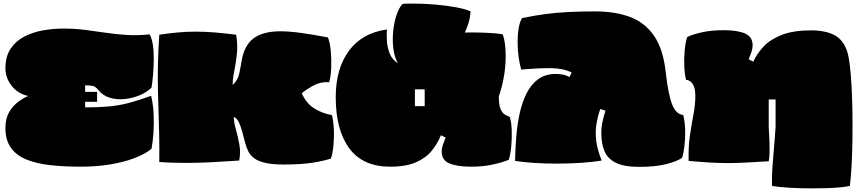

<svg xmlns="http://www.w3.org/2000/svg" viewBox="-20 -888 4748 1062"><path d="M426 34Q334 34 258 25.5Q182 17 126.5 -5.5Q71 -28 40.5 -70.5Q10 -113 10 -180Q10 -233 31 -268.5Q52 -304 81.5 -325.5Q111 -347 136 -357Q78 -370 44 -414Q10 -458 10 -510Q10 -576 39 -619Q68 -662 115 -686Q162 -710 218 -720Q274 -730 329 -730Q394 -730 452.5 -722.5Q511 -715 568 -706.5Q625 -698 684 -694.5Q743 -691 807 -698Q820 -677 825.5 -640Q831 -603 830.5 -559.5Q830 -516 826.5 -474.5Q823 -433 818 -403Q791 -377 751 -360.5Q711 -344 668 -340Q625 -336 587 -347.5Q549 -359 524 -390Q508 -410 492 -413Q476 -416 451 -416V-380H517V-325H451V-294Q524 -294 580.5 -299Q637 -304 692.5 -318.5Q748 -333 816 -358Q828 -306 830 -252Q832 -198 828.5 -149.5Q825 -101 818 -65Q783 -36 724 -13.5Q665 9 589 21.5Q513 34 426 34Z M1550 22Q1487 22 1448 13Q1409 4 1387 -12Q1365 -28 1354 -50Q1343 -72 1336 -98Q1329 -125 1321 -155.5Q1313 -186 1302 -210Q1291 -234 1273 -242Q1273 -213 1284.5 -173Q1296 -133 1304 -88.5Q1312 -44 1303 0Q1213 6 1145.5 9.5Q1078 13 1012 13Q977 13 940 12Q903 11 861 8Q862 -70 860.5 -136.5Q859 -203 857 -264.5Q855 -326 853.5 -390.5Q852 -455 853.5 -529.5Q855 -604 861 -696Q914 -704 963 -708.5Q1012 -713 1062 -713Q1113 -713 1168 -708.5Q1223 -704 1286 -696Q1296 -640 1290 -587Q1284 -534 1275 -490Q1266 -446 1267 -418Q1295 -443 1303 -480Q1311 -517 1317 -554Q1332 -639 1384 -677Q1436 -715 1532 -715Q1578 -715 1644.5 -706Q1711 -697 1794 -681Q1805 -653 1809.5 -607Q1814 -561 1812 -514Q1810 -467 1801 -433Q1756 -437 1717 -416.5Q1678 -396 1649 -372Q1674 -317 1716.5 -289.5Q1759 -262 1816 -251Q1822 -229 1825 -196.5Q1828 -164 1827 -129Q1826 -94 1822 -62.5Q1818 -31 1810 -11Q1776 1 1712.5 11.5Q1649 22 1550 22Z M2138 34Q1987 34 1912 -67.5Q1837 -169 1837 -350Q1837 -508 1910 -607Q1983 -706 2120 -725Q2118 -699 2120 -662.5Q2122 -626 2135.5 -592Q2149 -558 2181 -538Q2162 -571 2156 -617Q2150 -663 2154.5 -712Q2159 -761 2172.5 -802.5Q2186 -844 2206 -866Q2222 -868 2239 -868Q2256 -868 2274 -868Q2331 -868 2391.5 -862.5Q2452 -857 2503.5 -847.5Q2555 -838 2583 -825Q2581 -794 2572.5 -764.5Q2564 -735 2551 -708Q2592 -709 2632.5 -708Q2673 -707 2707 -704.5Q2741 -702 2761 -698Q2777 -652 2777 -577Q2777 -519 2766.5 -460.5Q2756 -402 2739 -355Q2739 -307 2749 -284.5Q2759 -262 2773 -254Q2787 -246 2800 -241Q2809 -212 2810.5 -168Q2812 -124 2808 -80Q2804 -36 2794 -4Q2760 10 2706 22Q2652 34 2585 34Q2509 34 2466 16Q2423 -2 2423 -50Q2423 -67 2429.5 -86Q2436 -105 2445 -127L2419 -140Q2401 -96 2369.5 -56Q2338 -16 2282.5 9Q2227 34 2138 34ZM2275 -301H2329V-394H2275Z M3516 35Q3432 35 3386.5 12.5Q3341 -10 3323.5 -52Q3306 -94 3306 -152Q3306 -185 3313 -216.5Q3320 -248 3329 -276L3300 -285Q3286 -244 3279 -201Q3272 -158 3278 -108.5Q3284 -59 3308 0Q3262 8 3196 12.5Q3130 17 3059 17Q2994 17 2933 13Q2872 9 2829 2Q2830 -63 2835.5 -131Q2841 -199 2854.5 -261Q2868 -323 2893 -372.5Q2918 -422 2957.5 -450.5Q2997 -479 3053 -479Q3073 -479 3092.5 -475.5Q3112 -472 3130 -462L3142 -487Q3096 -510 3029 -511Q2962 -512 2863 -503Q2854 -533 2848.5 -573Q2843 -613 2843 -655Q2843 -697 2849 -732.5Q2855 -768 2868 -788Q2935 -802 2995 -810Q3055 -818 3121.5 -821.5Q3188 -825 3272 -825Q3382 -825 3464 -794.5Q3546 -764 3597 -691Q3648 -618 3662 -491Q3676 -366 3697.5 -311Q3719 -256 3759 -252Q3770 -211 3770 -151Q3770 -114 3765.5 -77.5Q3761 -41 3753 -15Q3722 6 3662 20.5Q3602 35 3516 35Z M4250 140Q4249 90 4252 44Q4255 -2 4260 -56.5Q4265 -111 4270 -187V-338H4232V-183Q4234 -156 4235.5 -119Q4237 -82 4236.5 -48Q4236 -14 4232 4Q4161 8 4108 11Q4055 14 4007.5 14Q3960 14 3908.5 11Q3857 8 3789 2Q3787 -75 3796 -137.5Q3805 -200 3815.5 -253.5Q3826 -307 3826 -357Q3826 -393 3817 -412.5Q3808 -432 3796 -439.5Q3784 -447 3775 -446Q3767 -476 3765 -519.5Q3763 -563 3767 -607.5Q3771 -652 3781 -683Q3808 -697 3861 -709Q3914 -721 3984 -721Q4058 -721 4100.5 -703Q4143 -685 4143 -637Q4143 -620 4136.5 -601Q4130 -582 4121 -560L4147 -547Q4167 -592 4204.5 -631.5Q4242 -671 4305.5 -695.5Q4369 -720 4466 -720Q4545 -720 4595 -694Q4645 -668 4666 -603Q4675 -575 4681 -523.5Q4687 -472 4690.5 -405Q4694 -338 4695 -263.5Q4696 -189 4695 -115Q4694 -41 4690.5 25Q4687 91 4681 140Q4666 144 4634 147.5Q4602 151 4559.5 152.5Q4517 154 4471 154Q4407 154 4346.5 150.5Q4286 147 4250 140Z"/></svg>

Font: Oi
Style: Regular
Weight: 400
Designer: Kostas Bartsokas, Mohamad Dakak
Foundry: Foundry5
Version: Version 4.000